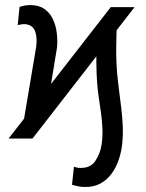

<svg xmlns="http://www.w3.org/2000/svg" viewBox="-20 -557 586 772"><path d="M110.8 0H14.6L425.3 -528.3H521ZM367.7 -389.6 450.2 -469.2Q447.8 -417 447.3 -364.5Q446.8 -312 451.2 -260.3Q454.6 -224.6 459.2 -189.5Q463.9 -154.3 468 -119.1Q472.2 -84 473.6 -48.6Q475.1 -13.2 471.2 22.5Q467.8 54.7 457.3 85.7Q446.8 116.7 428.5 141.6Q410.2 166.5 383.1 181.2Q356 195.8 319.3 194.8Q306.6 194.8 294.2 192.1Q281.7 189.5 269.5 186L277.3 113.3Q283.2 115.2 289.1 116.7Q294.9 118.2 301.3 118.2Q343.8 119.6 363.5 89.8Q383.3 60.1 388.7 23.4Q393.1 -7.8 391.8 -38.6Q390.6 -69.3 386.5 -100.1Q382.3 -130.9 377.7 -161.4Q373 -191.9 370.6 -222.7Q367.7 -264.2 367.4 -306.2Q367.2 -348.1 367.7 -389.6ZM166 -101.6 66.4 -18.1 125.5 -368.7Q127.4 -383.3 127 -399.2Q126.5 -415 122.1 -428.7Q117.7 -442.4 106.9 -450.9Q96.2 -459.5 77.1 -460Q70.8 -460 64.2 -458.7Q57.6 -457.5 51.3 -456.1L58.6 -529.3Q68.8 -532.7 79.8 -534.7Q90.8 -536.6 102.1 -536.6Q136.2 -536.6 158.4 -521Q180.7 -505.4 192.6 -480Q204.6 -454.6 208.3 -425Q211.9 -395.5 209.5 -367.7Z"/></svg>

Font: Roboto Condensed
Style: Italic
Weight: 400
Italic angle: -12°
Designer: Christian Robertson
Foundry: Google
Version: Version 3.0